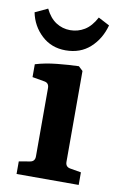

<svg xmlns="http://www.w3.org/2000/svg" viewBox="-82 -663 439 706"><g transform="rotate(10 138.0 -309.5)"><path d="M204 -76Q204 -57 222 -54L263 -47V0H31V-47L72 -54Q90 -57 90 -76V-331Q90 -350 73 -353L27 -361V-409Q63 -420 107.5 -424.5Q152 -429 188 -430L204 -415ZM129 -479Q76 -479 39.5 -513Q3 -547 -7 -597L40 -619Q56 -586 80 -570.5Q104 -555 133 -555Q162 -555 186.5 -570Q211 -585 229 -619L271 -597Q257 -545 220.5 -512Q184 -479 129 -479Z"/></g></svg>

Font: Rasa SemiBold
Style: Regular
Weight: 600
Designer: Anna Giedrys (Yrsa+Rasa design), David Brezina (Yrsa art-direction, Rasa art-direction, design)
Foundry: Rosetta Type Foundry
Version: Version 2.004